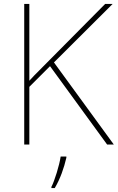

<svg xmlns="http://www.w3.org/2000/svg" viewBox="-20 -734 598 975"><path d="M558 0 254 -417 552 -714H514L179 -376C161 -358 144 -341 129 -324V-714H103V0H129V-293L234 -398L524 0ZM317 67V61H288C282 104 257 185 241 215V221H258C286 174 305 119 317 67Z"/></svg>

Font: Noto Sans Georgian Thin
Style: Regular
Weight: 100
Designer: Monotype Design Team, Akaki Razmadze
Foundry: Google LLC
Version: Version 2.005